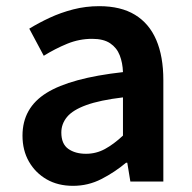

<svg xmlns="http://www.w3.org/2000/svg" viewBox="-20 -589 623 623"><path d="M217 14Q168 14 131.5 -7Q95 -28 74 -64.5Q53 -101 53 -149Q53 -239 131 -287.5Q209 -336 379 -355Q378 -385 368.5 -409.5Q359 -434 337.5 -448.5Q316 -463 279 -463Q237 -463 198 -447Q159 -431 122 -408L75 -496Q106 -515 141.5 -531.5Q177 -548 217.5 -558.5Q258 -569 302 -569Q372 -569 418 -541Q464 -513 487 -459.5Q510 -406 510 -329V0H403L393 -61H389Q352 -30 309 -8Q266 14 217 14ZM259 -90Q292 -90 320.5 -105.5Q349 -121 379 -149V-273Q304 -264 260 -248Q216 -232 197.5 -209.5Q179 -187 179 -159Q179 -122 201.5 -106Q224 -90 259 -90Z"/></svg>

Font: Noto Sans JP Thin SemiBold
Style: Regular
Weight: 600
Version: Version 2.004-H2;hotconv 1.0.118;makeotfexe 2.5.65603